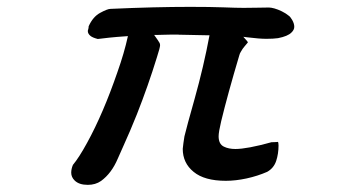

<svg xmlns="http://www.w3.org/2000/svg" viewBox="-20 -489 1040 554"><path d="M528.3 -469.2Q427.7 -469.2 298.8 -463.4Q290 -463.4 268.6 -451.7Q248 -440.4 235.8 -413.1Q235.8 -409.2 234.9 -405.8Q233.9 -402.3 233.6 -401.1Q233.4 -399.9 233.4 -399.4Q233.4 -391.6 241.2 -385.3Q247.1 -380.4 262.2 -376.5Q278.3 -378.4 295.7 -380.4Q313 -382.3 349.1 -384.8Q338.4 -335.9 318.8 -280.8Q277.8 -161.6 231.4 -77.1Q208 -34.2 190.4 -13.2Q185.5 -1.5 185.5 9.3Q185.5 22 195.3 31.7Q208 44.4 233.4 44.4Q255.4 44.4 271.5 33.2Q301.8 11.2 319.8 -31.2Q328.1 -50.8 335 -65.4Q355.5 -110.4 375 -159.2Q407.7 -242.2 432.6 -323.2Q441.9 -352.1 441.9 -358.4Q441.9 -362.3 440.4 -365.2Q437.5 -370.6 424.8 -388.2H433.6Q444.3 -388.2 452.6 -388.7Q466.8 -389.2 475.3 -389.2Q483.9 -389.2 484.9 -389.2Q485.8 -389.2 486.6 -389.2Q487.3 -389.2 488 -389.2Q488.8 -389.2 489.7 -389.2Q490.7 -389.2 491.7 -389.2Q492.7 -389.2 493.9 -389.2Q495.1 -389.2 496.1 -388.9Q497.1 -388.7 498 -388.7Q500.5 -388.7 504.9 -388.7Q515.6 -388.2 529.8 -388.2Q543.9 -388.2 553.7 -387.7Q570.3 -387.2 579.1 -387.2H584.5Q567.9 -297.9 541.5 -203.6Q518.6 -122.6 512.2 -95.7Q510.3 -85.4 509.3 -76.7L507.3 -59.6Q507.3 -18.6 538.6 6.8Q569.8 32.7 631.8 32.7Q659.7 32.7 691.4 25.9Q723.1 19 751 6.8Q770 -3.9 776.9 -24.7Q783.7 -45.4 783.7 -69.3Q783.7 -79.6 781.2 -79.6Q780.8 -79.6 776.9 -79.1Q772.9 -78.6 763.2 -78.6Q692.9 -59.1 659.2 -59.1Q639.6 -59.1 626 -65.9Q610.8 -73.2 610.8 -95.7Q610.8 -107.9 618.2 -139.2Q636.7 -215.8 670.4 -329.1Q671.9 -335 674.8 -339.4Q680.2 -349.1 685.1 -354.5Q691.9 -362.8 695.3 -366.7Q694.3 -369.6 689.9 -374L682.1 -382.8L693.8 -381.3Q728.5 -377 748.8 -377Q769 -377 782.2 -378.9Q810.1 -384.3 820.8 -395Q829.1 -402.8 829.1 -411.6Q829.1 -420.9 823.2 -431.2Q819.8 -437 818.6 -438.2Q817.4 -439.5 816.7 -440.4Q815.9 -441.4 815.2 -442.1Q814.5 -442.9 813.5 -443.4Q804.7 -450.7 793.2 -456.3Q781.7 -461.9 772 -464.6Q762.2 -467.3 755.9 -467.3Q743.2 -467.3 723.6 -466.8Q704.1 -466.3 683.1 -466.3Q662.1 -466.3 624.5 -467.8Q586.9 -469.2 528.3 -469.2Z"/></svg>

Font: Bakudai
Style: Light
Weight: 300
Version: Version 1.48